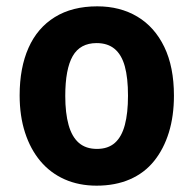

<svg xmlns="http://www.w3.org/2000/svg" viewBox="-20 -576 611 606"><path d="M529 -274Q529 -210 513 -158Q497 -106 466.5 -68Q436 -30 390 -10Q344 10 285 10Q229 10 184 -10Q139 -30 107.5 -67.5Q76 -105 59 -157.5Q42 -210 42 -275Q42 -362 70 -425Q98 -488 153 -522Q208 -556 287 -556Q359 -556 413.5 -523.5Q468 -491 498.5 -428Q529 -365 529 -274ZM186 -273Q186 -219 196.5 -181.5Q207 -144 229 -125Q251 -106 286 -106Q321 -106 342.5 -125Q364 -144 374 -181.5Q384 -219 384 -274Q384 -330 374 -366.5Q364 -403 342 -421.5Q320 -440 285 -440Q233 -440 209.5 -399Q186 -358 186 -273Z"/></svg>

Font: Noto Sans Thai SemiCondensed
Style: Bold
Weight: 700
Width: 4
Designer: Monotype Design Team
Foundry: Monotype Imaging Inc.
Version: Version 2.001